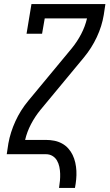

<svg xmlns="http://www.w3.org/2000/svg" viewBox="-20 -755 540 940"><path d="M269 165Q272 147 273.5 129.5Q275 112 274.5 95Q274 78 270.5 61.5Q267 45 259 31Q251 17 237 8.5Q223 0 205 0H13L21 -53Q31 -108 55.5 -161.5Q80 -215 118 -261L331 -518Q358 -551 377.5 -588.5Q397 -626 406 -665H199L186 -590H110L134 -735H496L488 -682Q479 -627 454 -573.5Q429 -520 391 -474L178 -217Q151 -184 131.5 -146.5Q112 -109 103 -70H205Q226 -70 246 -66Q266 -62 283.5 -52.5Q301 -43 314 -28.5Q327 -14 335.5 3.5Q344 21 348.5 41Q353 61 354 81.5Q355 102 353 123Q351 144 347 165Z"/></svg>

Font: Iosevka Curly Slab
Style: Italic
Weight: 400
Italic angle: -9°
Monospace: yes
Designer: Belleve Invis
Foundry: Belleve Invis
Version: Version 22.1.2; ttfautohint (v1.8.4)